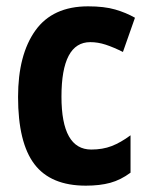

<svg xmlns="http://www.w3.org/2000/svg" viewBox="-20 -576 472 606"><path d="M251 10Q140 10 88.5 -58Q37 -126 37 -270Q37 -403 91.5 -479.5Q146 -556 258 -556Q309 -556 343.5 -546Q378 -536 406 -520L368 -412Q338 -427 313.5 -435Q289 -443 265 -443Q174 -443 174 -271Q174 -104 268 -104Q304 -104 332.5 -115Q361 -126 392 -149V-31Q361 -8 328 1Q295 10 251 10Z"/></svg>

Font: Noto Sans Tamil Condensed
Style: Bold
Weight: 700
Width: 3
Designer: Jelle Bosma - Monotype Design Team
Foundry: Monotype Imaging Inc.
Version: Version 2.004; ttfautohint (v1.8.4.7-5d5b)